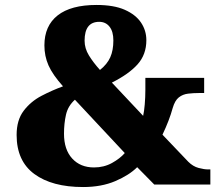

<svg xmlns="http://www.w3.org/2000/svg" viewBox="-20 -744 884 774"><path d="M315 10Q190 10 118.5 -42.5Q47 -95 47 -200Q47 -260 75.5 -297.5Q104 -335 147 -357.5Q190 -380 234 -396Q192 -443 175.5 -480.5Q159 -518 159 -561Q159 -640 212.5 -682Q266 -724 369 -724Q439 -724 483 -704.5Q527 -685 548.5 -653Q570 -621 570 -582Q570 -524 534.5 -484.5Q499 -445 431 -411L557 -277Q561 -294 563.5 -323Q566 -352 566 -382V-430H803V-369H782Q760 -369 738.5 -366.5Q717 -364 701 -351.5Q685 -339 676 -308Q663 -260 635 -201L739 -92Q758 -73 780.5 -67Q803 -61 819 -61H828V0H602L533 -70Q501 -38 445 -14Q389 10 315 10ZM383 -462Q412 -485 424.5 -513Q437 -541 437 -581Q437 -617 421.5 -636.5Q406 -656 380 -656Q321 -656 321 -580Q321 -549 338.5 -520.5Q356 -492 383 -462ZM359 -69Q399 -69 431.5 -87Q464 -105 483 -127L282 -342Q254 -317 246 -281.5Q238 -246 238 -205Q238 -141 271 -105Q304 -69 359 -69Z"/></svg>

Font: Noto Serif Telugu Black
Style: Regular
Weight: 900
Designer: Jelle Bosma - Monotype Design Team
Foundry: Monotype Imaging Inc.
Version: Version 2.005; ttfautohint (v1.8.4.7-5d5b)